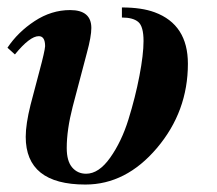

<svg xmlns="http://www.w3.org/2000/svg" viewBox="-27 -482 583 515"><path d="M300 -435V-462Q353 -462 388 -449Q477 -416 477 -311Q477 -183 394 -85Q311 13 202 13Q42 13 42 -115Q42 -149 55 -201L79 -292Q93 -344 94 -358Q94 -385 77 -385Q53 -385 13 -336L-7 -354Q21 -396 66 -425.5Q111 -455 161 -455Q218 -455 218 -407Q218 -384 206 -340L168 -196Q152 -134 152 -85Q152 -50 166.5 -33Q181 -16 204 -16Q238 -16 268.5 -59Q299 -102 317.5 -161.5Q336 -221 347 -278.5Q358 -336 358 -372Q358 -411 344 -423Q330 -435 300 -435Z"/></svg>

Font: STIX
Style: Bold Italic
Weight: 700
Italic angle: -16.33°
Designer: MicroPress Inc., with final additions and corrections provided by Coen Hoffman, Elsevier (retired)
Version: Version 1.1.1